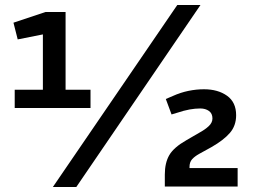

<svg xmlns="http://www.w3.org/2000/svg" viewBox="-20 -748 1015 770"><path d="M152 -316V-610L51 -590L34 -657L163 -700H243V-316ZM39 -388H343V-315H39ZM192 2 691 -728H784L286 2ZM641 0V-48Q641 -95 659 -126Q677 -157 728 -186L778 -215Q802 -228 817 -242Q832 -256 832 -273Q832 -293 818 -303Q804 -313 783 -313Q763 -313 740.5 -309Q718 -305 688 -295L668 -289L645 -351L673 -363Q704 -377 735.5 -383.5Q767 -390 798 -390Q854 -390 890.5 -364Q927 -338 927 -286Q927 -244 902 -215Q877 -186 828 -158L779 -131Q761 -121 750.5 -109.5Q740 -98 740 -78V-64L727 -74H933V0Z"/></svg>

Font: REM Medium
Style: Regular
Weight: 400
Version: Version 1.005;gftools[0.9.28]